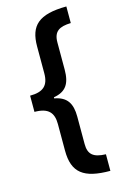

<svg xmlns="http://www.w3.org/2000/svg" viewBox="-132 -776 629 995"><g transform="rotate(-15 182.0 -278.0)"><path d="M331 163V74C263 72 238 49 238 -6V-153C238 -223 214 -263 147 -275V-281C213 -292 238 -330 238 -405V-551C238 -611 270 -628 331 -630V-719C181 -718 131 -669 131 -558V-414C131 -348 100 -321 30 -321V-234C104 -234 131 -203 131 -142V1C131 120 189 163 331 163Z"/></g></svg>

Font: Noto Sans Myanmar ExtraCondensed SemiBold
Style: Regular
Weight: 600
Width: 2
Designer: Monotype Design Team
Foundry: Monotype Imaging Inc.
Version: Version 2.107